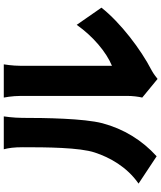

<svg xmlns="http://www.w3.org/2000/svg" viewBox="63 -876 873 1040"><g transform="rotate(-90 500.0 -356.5)"><path d="M491 -23 592 60C603 52 616 40 640 27C751 -30 897 -141 978 -244L885 -378C823 -290 738 -218 663 -187C663 -265 663 -589 663 -679C663 -728 671 -773 671 -773H491C491 -773 500 -729 500 -680C500 -589 500 -163 500 -106C500 -75 496 -44 491 -23ZM25 -43 173 55C260 -24 321 -123 352 -239C378 -340 381 -549 381 -672C381 -720 389 -773 389 -773H211C218 -746 222 -717 222 -670C222 -545 221 -361 193 -279C167 -200 116 -106 25 -43Z"/></g></svg>

Font: ChiuKong Gothic MN Heavy
Style: Regular
Weight: 900
Designer: Ryoko NISHIZUKA 西塚涼子 (kana, bopomofo & ideographs); Paul D. Hunt (Latin, Greek & Cyrillic); Sandoll Communications 산돌커뮤니
Foundry: Adobe
Version: Version 1.300